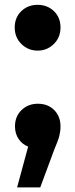

<svg xmlns="http://www.w3.org/2000/svg" viewBox="-20 -706 318 811"><path d="M42.2 -590Q42.2 -632.2 70 -658.9Q97.8 -685.6 138.9 -685.6Q180 -685.6 207.8 -658.9Q235.6 -632.2 235.6 -590Q235.6 -547.8 207.2 -520Q178.9 -492.2 138.9 -492.2Q98.9 -492.2 70.6 -520Q42.2 -547.8 42.2 -590ZM235.6 -172.2Q235.6 -152.2 230.6 -132.2Q225.6 -112.2 208.9 -73.3L150 85.6H52.2L98.9 -86.7Q73.3 -96.7 58.3 -119.4Q43.3 -142.2 43.3 -172.2Q43.3 -214.4 71.1 -241.1Q98.9 -267.8 140 -267.8Q182.2 -267.8 208.9 -241.1Q235.6 -214.4 235.6 -172.2Z"/></svg>

Font: Paperlogy 7 Bold
Style: Regular
Weight: 700
Designer: redesigned by Lee Juim, glyphs from Gmarket Sans & Montserrat
Foundry: PT&
Version: Version 1.001